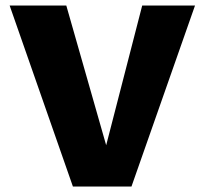

<svg xmlns="http://www.w3.org/2000/svg" viewBox="-20 -678 743 698"><path d="M689 -658 458 0H245L15 -658H221L366 -150L497 -658Z"/></svg>

Font: Ysabeau Heavy
Style: Regular
Weight: 800
Designer: Christian Thalmann (Catharsis Fonts)
Version: Version 0.003